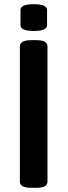

<svg xmlns="http://www.w3.org/2000/svg" viewBox="-20 -895 323 918"><path d="M75 -27V-673Q75 -703 129 -703H154Q207 -703 207 -673V-27Q207 3 154 3H129Q75 3 75 -27ZM78 -775V-847Q78 -875 142 -875Q205 -875 205 -847V-775Q205 -747 142 -747Q78 -747 78 -775Z"/></svg>

Font: Asap-SemiBold
Style: Regular
Weight: 600
Designer: Pablo Cosgaya
Foundry: Omnibus-Type
Version: Version 2.000; ttfautohint (v1.8)